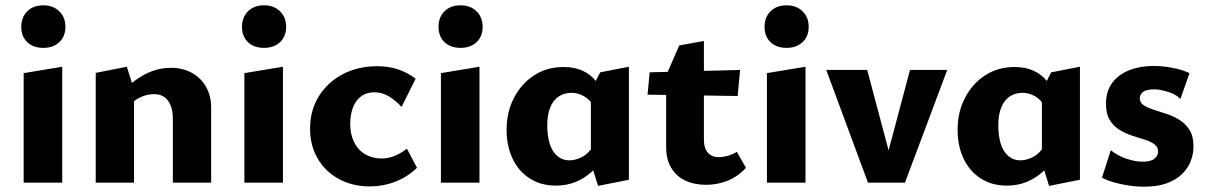

<svg xmlns="http://www.w3.org/2000/svg" viewBox="-20 -687 4539 722"><path d="M69 0V-412L214 -436V0ZM143 -507Q105 -507 82.5 -528.5Q60 -550 60 -586Q60 -622 82.5 -644.5Q105 -667 143 -667Q180 -667 203 -644.5Q226 -622 226 -586Q226 -550 203 -528.5Q180 -507 143 -507Z M630 0V-241Q630 -283 612 -308Q594 -333 559 -333Q542 -333 523 -327Q504 -321 488 -309.5Q472 -298 462 -281L424 -322Q453 -357 484.5 -381.5Q516 -406 550.5 -419Q585 -432 624 -432Q666 -432 700.5 -413.5Q735 -395 754.5 -361Q774 -327 774 -281V0ZM340 0V-413L457 -436L484 -350V0Z M899 0V-412L1044 -436V0ZM973 -507Q935 -507 912.5 -528.5Q890 -550 890 -586Q890 -622 912.5 -644.5Q935 -667 973 -667Q1010 -667 1033 -644.5Q1056 -622 1056 -586Q1056 -550 1033 -528.5Q1010 -507 973 -507Z M1372 14Q1305 14 1254 -14Q1203 -42 1174.5 -91Q1146 -140 1146 -203Q1146 -272 1179 -325Q1212 -378 1269 -408Q1326 -438 1398 -438Q1442 -438 1477.5 -426Q1513 -414 1543 -391L1490 -285Q1468 -309 1442.5 -324.5Q1417 -340 1387 -340Q1358 -340 1337.5 -324.5Q1317 -309 1307 -282Q1297 -255 1297 -221Q1297 -182 1311.5 -152.5Q1326 -123 1353 -107Q1380 -91 1415 -91Q1440 -91 1463.5 -100.5Q1487 -110 1510 -128L1548 -56Q1519 -28 1487.5 -13Q1456 2 1427 8Q1398 14 1372 14Z M1638 0V-412L1783 -436V0ZM1712 -507Q1674 -507 1651.5 -528.5Q1629 -550 1629 -586Q1629 -622 1651.5 -644.5Q1674 -667 1712 -667Q1749 -667 1772 -644.5Q1795 -622 1795 -586Q1795 -550 1772 -528.5Q1749 -507 1712 -507Z M2070 11Q2014 11 1972 -16Q1930 -43 1907.5 -90.5Q1885 -138 1885 -199Q1885 -266 1913 -319.5Q1941 -373 1989 -404Q2037 -435 2099 -435Q2141 -435 2171 -421Q2201 -407 2220.5 -382.5Q2240 -358 2250 -327L2214 -285Q2199 -312 2176.5 -325Q2154 -338 2129 -338Q2101 -338 2080 -323.5Q2059 -309 2048.5 -281.5Q2038 -254 2038 -217Q2038 -175 2047.5 -145.5Q2057 -116 2076 -100Q2095 -84 2121 -84Q2143 -84 2167.5 -96Q2192 -108 2212 -139L2254 -101Q2233 -67 2206 -42Q2179 -17 2145 -3Q2111 11 2070 11ZM2229 12 2202 -74V-347L2237 -415L2345 -436V-11Z M2636 8Q2591 8 2557 -8Q2523 -24 2504 -56Q2485 -88 2485 -134V-403L2534 -516L2627 -533V-163Q2627 -128 2642.5 -112Q2658 -96 2683 -96Q2698 -96 2716.5 -101Q2735 -106 2751 -116L2785 -56Q2755 -23 2716 -7.5Q2677 8 2636 8ZM2754 -326 2415 -331 2423 -415 2763 -424Z M2864 0V-412L3009 -436V0ZM2938 -507Q2900 -507 2877.5 -528.5Q2855 -550 2855 -586Q2855 -622 2877.5 -644.5Q2900 -667 2938 -667Q2975 -667 2998 -644.5Q3021 -622 3021 -586Q3021 -550 2998 -528.5Q2975 -507 2938 -507Z M3244 0 3087 -424H3241L3344 -37H3299L3402 -424H3542L3383 0Z M3766 11Q3710 11 3668 -16Q3626 -43 3603.5 -90.5Q3581 -138 3581 -199Q3581 -266 3609 -319.5Q3637 -373 3685 -404Q3733 -435 3795 -435Q3837 -435 3867 -421Q3897 -407 3916.5 -382.5Q3936 -358 3946 -327L3910 -285Q3895 -312 3872.5 -325Q3850 -338 3825 -338Q3797 -338 3776 -323.5Q3755 -309 3744.5 -281.5Q3734 -254 3734 -217Q3734 -175 3743.5 -145.5Q3753 -116 3772 -100Q3791 -84 3817 -84Q3839 -84 3863.5 -96Q3888 -108 3908 -139L3950 -101Q3929 -67 3902 -42Q3875 -17 3841 -3Q3807 11 3766 11ZM3925 12 3898 -74V-347L3933 -415L4041 -436V-11Z M4283 15Q4253 15 4223.5 10.5Q4194 6 4168 -1.5Q4142 -9 4124 -19L4157 -122Q4182 -102 4215 -90.5Q4248 -79 4276 -79Q4308 -79 4321.5 -90.5Q4335 -102 4335 -117Q4335 -134 4321 -144.5Q4307 -155 4284.5 -162Q4262 -169 4237 -177Q4212 -185 4189.5 -199Q4167 -213 4153 -236Q4139 -259 4139 -297Q4139 -344 4162.5 -375.5Q4186 -407 4226.5 -423Q4267 -439 4318 -439Q4352 -439 4389 -432Q4426 -425 4453 -412L4419 -315Q4400 -334 4369.5 -342.5Q4339 -351 4321 -351Q4290 -351 4278 -341Q4266 -331 4266 -318Q4266 -301 4280.5 -291.5Q4295 -282 4318 -274.5Q4341 -267 4367 -258.5Q4393 -250 4415.5 -236Q4438 -222 4453 -198.5Q4468 -175 4468 -137Q4468 -108 4457.5 -81Q4447 -54 4425 -32.5Q4403 -11 4368 2Q4333 15 4283 15Z"/></svg>

Font: Ysabeau Infant ExtraBold
Style: Regular
Weight: 800
Designer: Christian Thalmann (Catharsis Fonts)
Version: Version 2.001;gftools[0.9.30]; featfreeze: ss01,ss02,lnum